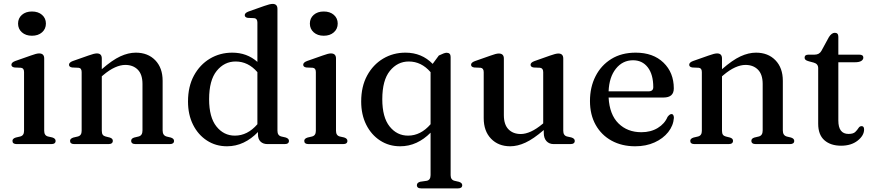

<svg xmlns="http://www.w3.org/2000/svg" viewBox="-20 -758 4596 1010"><path d="M148 -570Q115.5 -570 95.2 -588Q75 -606 75 -634Q75 -662 95.2 -679.8Q115.5 -697.5 148 -697.5Q181 -697.5 201.2 -679.8Q221.5 -662 221.5 -634Q221.5 -606 201.2 -588Q181 -570 148 -570ZM212.5 -450.5V-70Q212.5 -45 232.5 -40L255 -35Q272.5 -29.5 272.5 -17Q272.5 0 249.5 0H68Q45.5 0 45.5 -17Q45.5 -29 63 -34.5L86.5 -40Q106.5 -45 106.5 -69.5V-379Q106.5 -400 90 -401.5L56.5 -403Q40 -405.5 40 -417.5Q40 -429.5 60 -437L142.5 -466Q172 -477 185.5 -477Q212.5 -477 212.5 -450.5Z M515.5 -450.5V-394Q570.5 -442 612.8 -461.5Q655 -481 694.5 -481Q758 -481 796.8 -441Q835.5 -401 835.5 -333V-71.5Q835.5 -45 857.5 -39.5L878.5 -34.5Q895.5 -29 895.5 -17Q895.5 0 873 0H693.5Q670 0 670 -17.5Q670 -29.5 686 -34.5L709 -40Q729.5 -45 729.5 -71.5V-316.5Q729.5 -366.5 704.8 -391.5Q680 -416.5 639 -416.5Q614 -416.5 584.8 -403.5Q555.5 -390.5 522.5 -362.5L515.5 -356.5V-70Q515.5 -56 520.5 -49.2Q525.5 -42.5 535.5 -40L557.5 -34.5Q573.5 -29.5 573.5 -17.5Q573.5 0 550 0H371Q348.5 0 348.5 -17Q348.5 -29 366 -34.5L389.5 -40Q409.5 -45 409.5 -69.5V-379Q409.5 -400 393 -401.5L359.5 -403Q343 -405.5 343 -417.5Q343 -429.5 363 -437L445.5 -466Q475.5 -477 489.5 -477Q515.5 -477 515.5 -450.5Z M969 -224Q969 -303 1000.2 -360.5Q1031.5 -418 1084.2 -449.5Q1137 -481 1202 -481Q1279 -481 1334 -432.5V-639.5Q1334 -660.5 1317.5 -662.5L1283.5 -664Q1267.5 -666.5 1267.5 -678.5Q1267.5 -690 1287.5 -697.5L1369.5 -726.5Q1400 -737.5 1414 -737.5Q1439.5 -737.5 1439.5 -711V-70Q1439.5 -45 1460 -40L1482 -35Q1500 -29.5 1500 -17Q1500 0 1477 0H1387.5Q1364 0 1350.5 -13.2Q1337 -26.5 1337 -51V-63.5Q1302.5 -27.5 1261.5 -8Q1220.5 11.5 1174 11.5Q1115 11.5 1068.5 -18.8Q1022 -49 995.5 -102Q969 -155 969 -224ZM1080 -236Q1080 -141 1118.5 -92.8Q1157 -44.5 1215.5 -44.5Q1282 -44.5 1334 -104.5V-378.5Q1285.5 -434.5 1219.5 -434.5Q1160 -434.5 1120 -385.2Q1080 -336 1080 -236Z M1683 -570Q1650.5 -570 1630.2 -588Q1610 -606 1610 -634Q1610 -662 1630.2 -679.8Q1650.5 -697.5 1683 -697.5Q1716 -697.5 1736.2 -679.8Q1756.5 -662 1756.5 -634Q1756.5 -606 1736.2 -588Q1716 -570 1683 -570ZM1747.5 -450.5V-70Q1747.5 -45 1767.5 -40L1790 -35Q1807.5 -29.5 1807.5 -17Q1807.5 0 1784.5 0H1603Q1580.5 0 1580.5 -17Q1580.5 -29 1598 -34.5L1621.5 -40Q1641.5 -45 1641.5 -69.5V-379Q1641.5 -400 1625 -401.5L1591.5 -403Q1575 -405.5 1575 -417.5Q1575 -429.5 1595 -437L1677.5 -466Q1707 -477 1720.5 -477Q1747.5 -477 1747.5 -450.5Z M2196 233Q2173 233 2173 216Q2173 203 2190.5 198L2225 193Q2245 189 2245 163V-60Q2211 -25.5 2170.8 -7Q2130.5 11.5 2085 11.5Q2026 11.5 1979.5 -18.8Q1933 -49 1906.5 -102Q1880 -155 1880 -224Q1880 -303 1911.2 -360.5Q1942.5 -418 1995.2 -449.5Q2048 -481 2113 -481Q2198.5 -481 2256 -422L2288.5 -466Q2318 -480.5 2329 -480.5Q2350.5 -480.5 2350.5 -458.5V163.5Q2350.5 188 2371 193L2394.5 198.5Q2411.5 204 2411.5 216Q2411.5 233 2389 233ZM1991 -236Q1991 -141 2029.5 -92.8Q2068 -44.5 2126.5 -44.5Q2193 -44.5 2245 -104.5V-378.5Q2196.5 -434.5 2130.5 -434.5Q2071 -434.5 2031 -385.2Q1991 -336 1991 -236Z M2524.5 -136.5V-378.5Q2524.5 -399.5 2508 -401.5L2474.5 -403Q2458 -405.5 2458 -417.5Q2458 -429 2478 -436.5L2560.5 -465.5Q2590 -476.5 2603.5 -476.5Q2630.5 -476.5 2630.5 -450V-152.5Q2630.5 -102.5 2654.8 -77.8Q2679 -53 2719.5 -53Q2744 -53 2772.8 -66Q2801.5 -79 2834.5 -106.5L2837.5 -109V-378.5Q2837.5 -399.5 2821 -401.5L2787 -403Q2771 -405.5 2771 -417.5Q2771 -429 2791 -436.5L2873 -465.5Q2903.5 -476.5 2917 -476.5Q2943 -476.5 2943 -450V-70Q2943 -45 2963 -40L2985.5 -35Q3003.5 -29.5 3003.5 -17Q3003.5 0 2980 0H2893Q2869 0 2854.8 -15.5Q2840.5 -31 2840.5 -59V-74Q2786 -27 2744.2 -7.8Q2702.5 11.5 2664 11.5Q2601.5 11.5 2563 -28.5Q2524.5 -68.5 2524.5 -136.5Z M3524.5 -293Q3524.5 -245 3470.5 -245H3181.5Q3186.5 -155 3233.5 -108.8Q3280.5 -62.5 3354 -62.5Q3403.5 -62.5 3440 -84.8Q3476.5 -107 3491.5 -143Q3503 -158 3512 -158Q3519 -158 3522 -152Q3525 -146 3525 -138Q3522 -97 3495 -63Q3468 -29 3423.2 -8.8Q3378.5 11.5 3321.5 11.5Q3251 11.5 3197.2 -18Q3143.5 -47.5 3113.5 -101Q3083.5 -154.5 3083.5 -226.5Q3083.5 -299.5 3112.8 -357Q3142 -414.5 3195.8 -447.8Q3249.5 -481 3324 -481Q3416 -481 3470.2 -428.5Q3524.5 -376 3524.5 -293ZM3310 -441Q3255.5 -441 3220 -396.8Q3184.5 -352.5 3181.5 -277.5H3391.5Q3416.5 -277.5 3416.5 -299.5Q3416.5 -366 3387.8 -403.5Q3359 -441 3310 -441Z M3778 -450.5V-394Q3833 -442 3875.2 -461.5Q3917.5 -481 3957 -481Q4020.5 -481 4059.2 -441Q4098 -401 4098 -333V-71.5Q4098 -45 4120 -39.5L4141 -34.5Q4158 -29 4158 -17Q4158 0 4135.5 0H3956Q3932.5 0 3932.5 -17.5Q3932.5 -29.5 3948.5 -34.5L3971.5 -40Q3992 -45 3992 -71.5V-316.5Q3992 -366.5 3967.2 -391.5Q3942.5 -416.5 3901.5 -416.5Q3876.5 -416.5 3847.2 -403.5Q3818 -390.5 3785 -362.5L3778 -356.5V-70Q3778 -56 3783 -49.2Q3788 -42.5 3798 -40L3820 -34.5Q3836 -29.5 3836 -17.5Q3836 0 3812.5 0H3633.5Q3611 0 3611 -17Q3611 -29 3628.5 -34.5L3652 -40Q3672 -45 3672 -69.5V-379Q3672 -400 3655.5 -401.5L3622 -403Q3605.5 -405.5 3605.5 -417.5Q3605.5 -429.5 3625.5 -437L3708 -466Q3738 -477 3752 -477Q3778 -477 3778 -450.5Z M4261 -428.5 4235 -435.5Q4222 -439 4217.2 -443.5Q4212.5 -448 4212.5 -454.5Q4212.5 -470.5 4233 -470.5H4265Q4290 -470.5 4301 -490.5L4340.5 -563Q4355 -585.5 4371.5 -585.5Q4390 -585.5 4390 -564.5V-470.5H4500Q4521.5 -470.5 4521.5 -455Q4521.5 -444.5 4510.8 -437.5Q4500 -430.5 4477 -430.5H4390V-124Q4390 -53.5 4443.5 -53.5Q4468.5 -53.5 4479 -63.8Q4489.5 -74 4495.8 -84.2Q4502 -94.5 4512.5 -94.5Q4525.5 -94.5 4525.5 -77Q4525.5 -45 4491.5 -18.2Q4457.5 8.5 4404.5 8.5Q4349.5 8.5 4316.8 -20.2Q4284 -49 4284 -107V-399.5Q4284 -422 4261 -428.5Z"/></svg>

Font: Fraunces 9pt
Style: Regular
Weight: 400
Version: Version 1.000;[b76b70a41]